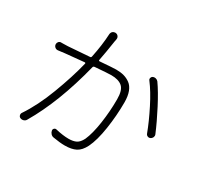

<svg xmlns="http://www.w3.org/2000/svg" viewBox="-159 -995 1305 1233"><g transform="rotate(30 494.0 -379.0)"><path d="M337.9 -746.1Q338.9 -758.8 347.7 -767.6Q355.5 -774.4 366.2 -774.4Q368.2 -774.4 369.1 -774.4Q381.8 -773.4 389.2 -763.7Q396.5 -753.9 394.5 -742.2Q394.5 -740.2 393.6 -734.9Q392.6 -729.5 391.6 -726.6Q377.9 -635.7 365.2 -571.3Q364.3 -568.4 366.2 -566.4Q368.2 -564.5 371.1 -564.5Q468.8 -572.3 490.2 -572.3Q523.4 -572.3 548.3 -565.4Q573.2 -558.6 595.2 -542.5Q617.2 -526.4 629.4 -494.6Q641.6 -462.9 641.6 -416Q641.6 -318.4 626.5 -218.8Q611.3 -119.1 583 -61.5Q560.5 -16.6 528.8 -0.5Q497.1 15.6 447.3 15.6Q411.1 15.6 360.4 6.8Q347.7 4.9 338.9 -4.9Q330.1 -14.6 328.1 -27.3Q327.1 -37.1 334.5 -43.5Q341.8 -49.8 351.6 -46.9Q406.2 -34.2 446.3 -34.2Q480.5 -34.2 502.4 -44.9Q524.4 -55.7 541 -88.9Q564.5 -141.6 577.6 -230.5Q590.8 -319.3 590.8 -410.2Q590.8 -477.5 563 -501.5Q535.2 -525.4 481.4 -525.4Q456.1 -525.4 360.4 -517.6Q352.5 -516.6 350.6 -509.8Q275.4 -210 156.2 -7.8Q150.4 2.9 138.2 6.8Q126 10.7 114.3 5.9Q104.5 2 101.6 -8.8Q98.6 -19.5 104.5 -28.3Q168 -122.1 219.2 -257.3Q270.5 -392.6 297.9 -504.9Q298.8 -507.8 296.9 -509.8Q294.9 -511.7 292 -511.7Q176.8 -500 151.4 -498Q148.4 -497.1 105.5 -492.2Q92.8 -490.2 83 -498Q72.3 -506.8 72.3 -520.5Q72.3 -530.3 79.1 -538.1Q86.9 -546.9 98.6 -545.9Q102.5 -545.9 107.4 -545.9Q126 -545.9 146.5 -546.9Q161.1 -547.9 304.7 -558.6Q311.5 -558.6 313.5 -566.4Q334 -664.1 337.9 -746.1ZM710 -617.2Q705.1 -623 705.1 -628.9Q705.1 -631.8 706.1 -633.8Q708 -643.6 716.8 -648.4Q723.6 -651.4 730.5 -651.4Q734.4 -651.4 738.3 -650.4Q750 -647.5 756.8 -638.7Q794.9 -585 839.8 -498.5Q884.8 -412.1 915 -339.8Q918 -334 918 -328.1Q918 -323.2 916 -317.4Q911.1 -306.6 901.4 -301.8Q895.5 -298.8 890.6 -298.8Q885.7 -298.8 880.9 -300.8Q871.1 -304.7 867.2 -315.4Q839.8 -388.7 795.9 -475.6Q752 -562.5 710 -617.2Z"/></g></svg>

Font: Gen Jyuu Gothic P Light
Style: Regular
Weight: 200
Designer: [Source Han Sans]
Ryoko NISHIZUKA  (kana & ideographs); Paul D. Hunt (Latin, Greek & Cyrillic); Wenlong ZHANG  (bopomofo
Version: Version 1.002.20150607